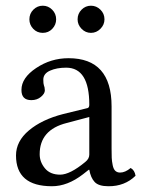

<svg xmlns="http://www.w3.org/2000/svg" viewBox="-20 -643 497 673"><path d="M83 -575.2Q83 -595.2 96.9 -609.1Q110.8 -623 129.9 -623Q148.9 -623 162.8 -609.1Q176.8 -595.2 176.8 -575.2Q176.8 -556.2 163.3 -542Q149.9 -527.8 129.9 -527.8Q109.9 -527.8 96.4 -542Q83 -556.2 83 -575.2ZM252 -575.2Q252 -595.2 265.9 -609.1Q279.8 -623 298.8 -623Q317.9 -623 332 -609.1Q346.2 -595.2 346.2 -575.2Q346.2 -556.2 332 -542Q317.9 -527.8 298.8 -527.8Q279.8 -527.8 265.9 -542Q252 -556.2 252 -575.2ZM293 -232.9 213.9 -211.9Q118.7 -188 119.1 -102.1Q119.1 -75.2 137.5 -53Q155.8 -30.8 190.9 -30.8Q225.1 -30.8 278.8 -75.2Q293 -86.4 293 -101.1ZM293 -47.9H291L271 -32.2Q216.8 9.8 162.1 9.8Q36.1 9.8 36.1 -98.1Q36.1 -147.9 81.5 -186Q127 -224.1 201.2 -243.2L287.1 -264.2Q293 -266.1 293 -275.9Q293 -405.8 211.9 -405.8Q178.7 -405.8 155.3 -395.3Q131.8 -384.8 131.8 -363.8Q131.8 -349.6 133.8 -344.2Q136.7 -338.4 137.2 -326.2Q137.2 -314.9 123.5 -303.5Q109.9 -292 89.8 -292Q54.7 -292 55.2 -328.1Q55.2 -370.1 106.7 -404.5Q158.2 -439 220.2 -439Q371.1 -439 371.1 -270V-123Q371.1 -102.1 371.6 -90.1Q372.1 -78.1 375 -64Q377.9 -49.8 384.5 -43.9Q391.1 -38.1 400.9 -38.1Q418.9 -38.1 438 -54.2Q452.1 -46.4 455.1 -26.9Q417 10.3 359.9 9.8Q325.7 9.8 311.8 -5.1Q297.9 -20 293 -47.9Z"/></svg>

Font: Linux Libertine O
Style: Regular
Weight: 400
Designer: Philipp H. Poll
Foundry: Philipp H. Poll
Version: Version 5.3.0